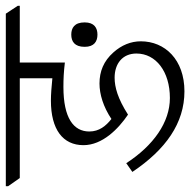

<svg xmlns="http://www.w3.org/2000/svg" viewBox="-50 -646 654 660"><g transform="rotate(-90 277.0 -316.0)"><path d="M293 -9C402 -9 465 -76 465 -159C465 -193 452 -225 427 -253C397 -287 361 -301 320 -301C283 -301 240 -288 198 -260C174 -279 155 -302 155 -336C155 -390 201 -425 308 -425C335 -425 359 -424 392 -420V-575H587V-582L560 -623H-33V-615L-5 -575H338V-463C307 -466 283 -468 261 -468C162 -468 108 -427 108 -356C108 -291 164 -236 213 -203C268 -238 307 -249 340 -249C388 -249 423 -222 423 -174C423 -107 361 -59 270 -59C187 -59 107 -115 46 -209L16 -188C93 -73 184 -9 293 -9ZM488 -308C511 -308 530 -319 530 -352C530 -387 511 -398 488 -398C465 -398 446 -387 446 -352C446 -319 465 -308 488 -308Z"/></g></svg>

Font: Noto Serif Devanagari Light
Style: Regular
Weight: 300
Designer: Universal Thirst, Indian Type Foundry and the Monotype Design Team
Foundry: Monotype Imaging Inc.
Version: Version 2.004